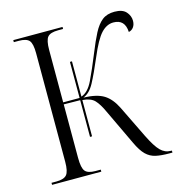

<svg xmlns="http://www.w3.org/2000/svg" viewBox="-106 -818 872 915"><g transform="rotate(-15 329.5 -360.0)"><path d="M39 0V-10H63Q100 -10 114 -26Q128 -42 128 -90V-625Q128 -673 114.5 -688.5Q101 -704 63 -704H39V-714H282V-704H258Q219 -704 205.5 -688Q192 -672 192 -624V-366H273V-544H283V-370Q317 -381 341 -431Q365 -481 395 -555Q417 -610 436 -646.5Q455 -683 478.5 -701.5Q502 -720 539 -720Q579 -720 596.5 -700Q614 -680 614 -656Q614 -637 605 -624.5Q596 -612 581 -609Q578 -672 521 -672Q488 -672 460.5 -642.5Q433 -613 399 -532Q368 -459 345.5 -417Q323 -375 291 -363Q357 -361 391.5 -339.5Q426 -318 450 -269L527 -111Q555 -54 577 -32Q599 -10 628 -10H633V0H618Q578 0 551 -6Q524 -12 503.5 -32Q483 -52 463 -95L381 -268Q362 -310 343 -330Q324 -350 283 -353V-174H273V-355L192 -356V-92Q192 -42 205.5 -26Q219 -10 256 -10H282V0Z"/></g></svg>

Font: Noto Serif Display SemiCondensed Light
Style: Regular
Weight: 300
Width: 4
Designer: Monotype Design Team
Foundry: Monotype Imaging Inc.
Version: Version 2.009